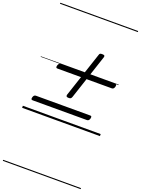

<svg xmlns="http://www.w3.org/2000/svg" viewBox="-268 -1139 1298 1769"><g transform="rotate(20 381.5 -255.0)"><path d="M372 -232Q355 -232 350 -237.5Q345 -243 348 -255L495 -697Q498 -710 504.5 -713.5Q511 -717 524 -717Q541 -717 546.5 -712Q552 -707 548 -694L402 -253Q398 -242 392 -237Q386 -232 372 -232ZM67 -98Q57 -98 54 -104Q51 -110 55 -124Q62 -148 82 -148H614Q625 -148 627 -141.5Q629 -135 626 -122Q619 -98 600 -98ZM182 -451Q172 -451 169 -457Q166 -463 170 -477Q177 -501 197 -501H729Q740 -501 742 -494.5Q744 -488 741 -475Q734 -451 715 -451ZM0 510H763V520H0ZM0 -20H763V0H0ZM0 -505H763V-500H0ZM0 -1030H763V-1020H0Z"/></g></svg>

Font: Playwrite CO Guides
Style: Regular
Weight: 400
Designer: Veronika Burian, José Scaglione
Foundry: TypeTogether
Version: Version 1.003